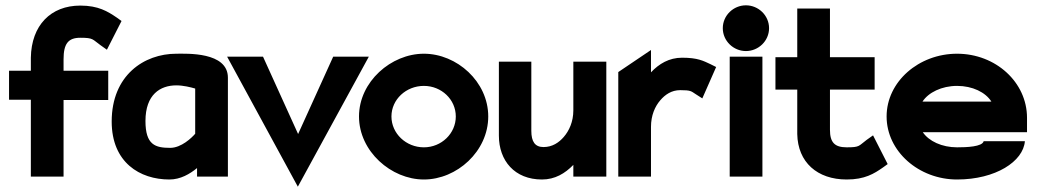

<svg xmlns="http://www.w3.org/2000/svg" viewBox="-20 -664 3905 722"><path d="M14 -289H96V0H219V-288H387V-398H219V-441C219 -499 236 -522 282 -522C332 -522 327 -516 358 -494L382 -477L437 -585L419 -598C385 -621 350 -643 282 -643C171 -643 98 -569 96 -447V-398H14Z M400 -207C400 -53 506 11 617 11C659 11 694 -10 721 -32V0H837V-372C837 -470 681 -462 643 -462C522 -462 400 -381 400 -207ZM527 -209C527 -309 583 -343 643 -343C669 -343 697 -336 714 -331V-161C701 -146 662 -108 620 -108C564 -108 527 -119 527 -209Z M834 -451 1100 38 1367 -451H1233L1101 -160L969 -451Z M1330 -226C1330 -95 1451 11 1574 11C1698 11 1816 -95 1816 -226C1816 -357 1698 -462 1574 -462C1451 -462 1330 -357 1330 -226ZM1452 -226C1452 -290 1507 -341 1574 -341C1640 -341 1694 -290 1694 -226C1694 -162 1640 -110 1574 -110C1507 -110 1452 -162 1452 -226Z M1856 -154C1856 -60 1915 11 2018 11C2067 11 2105 -12 2136 -44V0H2260V-432H2136V-249C2136 -206 2120 -172 2100 -149C2082 -128 2057 -111 2024 -111C1992 -111 1978 -131 1978 -172V-432H1856Z M2305 0H2428V-187C2428 -230 2443 -264 2463 -287C2481 -308 2505 -325 2538 -325C2578 -325 2579 -321 2596 -310L2621 -294L2673 -412L2651 -423C2625 -435 2604 -447 2545 -447C2496 -447 2458 -424 2428 -392V-476L2305 -393Z M2698 -558C2698 -510 2738 -472 2785 -472C2832 -472 2872 -510 2872 -558C2872 -606 2832 -644 2785 -644C2738 -644 2698 -606 2698 -558ZM2724 0H2847V-451H2724Z M2896 -327H2978V-160C2980 -54 3053 11 3164 11C3232 11 3267 -11 3300 -34L3318 -47L3263 -155L3239 -138C3208 -115 3214 -110 3164 -110C3118 -110 3101 -129 3101 -176V-327H3269V-449H3101V-632H2978V-449H2896Z M3314 -226C3314 -95 3435 11 3579 11C3724 11 3828 -57 3834 -133H3679C3674 -112 3614 -110 3579 -110C3522 -110 3473 -133 3450 -167H3842V-221C3842 -355 3724 -462 3579 -462C3435 -462 3314 -357 3314 -226ZM3449 -282C3471 -316 3521 -341 3579 -341C3637 -341 3686 -317 3708 -282Z"/></svg>

Font: Charger Sport
Style: UltNrw
Weight: 1000
Designer: Jasper
Foundry: Cannot Into Space Fonts
Version: Version 1.1